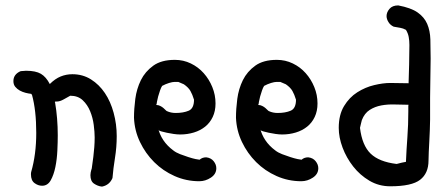

<svg xmlns="http://www.w3.org/2000/svg" viewBox="-20 -642 1642 706"><path d="M54.7 -379.9Q58.6 -380.9 63.5 -380.9Q68.4 -380.9 75.2 -381.8H76.2Q111.3 -381.8 130.4 -370.6Q149.4 -359.4 163.1 -333Q182.6 -352.5 203.1 -360.8Q223.6 -369.1 246.1 -369.1Q284.2 -369.1 314.5 -350.1Q344.7 -331.1 365.7 -299.8Q386.7 -268.6 397.9 -227.1Q409.2 -185.5 409.2 -141.6Q409.2 -100.6 402.8 -61.5Q396.5 -22.5 393.6 12.7Q382.8 38.1 356.4 43.9H352.5Q338.9 42 325.7 33.2Q312.5 24.4 312.5 2L313.5 -7.8Q314.5 -12.7 315.4 -16.1Q316.4 -19.5 317.4 -22.5L323.2 -65.4Q325.2 -83 326.7 -100.6Q328.1 -118.2 328.1 -136.7Q328.1 -156.2 324.7 -182.6Q321.3 -209 311.5 -232.9Q301.8 -256.8 284.2 -273.4Q266.6 -290 238.3 -290Q227.5 -284.2 213.9 -276.4Q200.2 -268.6 188.5 -268.6H184.6Q181.6 -268.6 181.6 -266.6Q181.6 -265.6 182.1 -265.6Q182.6 -265.6 182.6 -264.6Q187.5 -236.3 189.9 -206.1Q192.4 -175.8 192.4 -144.5Q192.4 -120.1 190.9 -88.4Q189.5 -56.6 183.6 -27.8Q177.7 1 166.5 21Q155.3 41 134.8 41Q120.1 41 106.9 31.2Q93.8 21.5 93.8 -1Q93.8 -6.8 94.7 -9.8Q113.3 -74.2 113.3 -153.3Q113.3 -236.3 97.7 -293L94.7 -296.9Q85 -297.9 73.7 -300.8Q62.5 -303.7 52.7 -309.1Q43 -314.5 36.1 -322.8Q29.3 -331.1 29.3 -343.8Q29.3 -368.2 54.7 -379.9Z M555.7 -257.8Q553.7 -256.8 553.7 -255.9H555.7Q562.5 -255.9 569.3 -252.4Q576.2 -249 581.1 -244.6Q585.9 -240.2 589.4 -236.8Q592.8 -233.4 593.8 -233.4Q608.4 -226.6 626 -226.6Q654.3 -226.6 673.8 -234.9Q693.4 -243.2 693.4 -275.4Q687.5 -294.9 680.2 -307.6Q672.9 -320.3 656.2 -332L635.7 -340.8H622.1Q614.3 -340.8 601.6 -336.9Q588.9 -333 576.2 -326.2Q572.3 -320.3 568.4 -309.1Q564.5 -297.9 561.5 -287.1Q558.6 -276.4 557.1 -267.6Q555.7 -258.8 555.7 -257.8ZM563.5 -163.1 560.5 -173.8Q572.3 -122.1 617.2 -88.9Q627 -81.1 642.1 -75.2Q657.2 -69.3 672.4 -64.5Q687.5 -59.6 699.2 -57.1Q710.9 -54.7 713.9 -54.7Q723.6 -63.5 738.3 -63.5Q755.9 -61.5 765.6 -49.3Q775.4 -37.1 775.4 -23.4Q775.4 -2 755.4 11.2Q735.4 24.4 712.9 24.4Q665 24.4 622.1 5.4Q579.1 -13.7 546.9 -45.9Q514.6 -78.1 494.6 -120.1Q474.6 -162.1 472.7 -209Q472.7 -241.2 477.5 -278.3Q482.4 -315.4 498 -347.2Q513.7 -378.9 543.5 -400.4Q573.2 -421.9 623 -421.9Q654.3 -421.9 681.6 -408.7Q709 -395.5 729 -373Q749 -350.6 760.7 -321.8Q772.5 -293 772.5 -261.7Q772.5 -233.4 762.2 -211.9Q752 -190.4 734.4 -176.3Q716.8 -162.1 692.9 -154.8Q668.9 -147.5 642.6 -147.5Q631.8 -147.5 618.7 -149.4Q605.5 -151.4 593.8 -153.8Q582 -156.2 573.7 -158.7Q565.4 -161.1 563.5 -163.1Z M930.7 -257.8Q928.7 -256.8 928.7 -255.9H930.7Q937.5 -255.9 944.3 -252.4Q951.2 -249 956.1 -244.6Q960.9 -240.2 964.4 -236.8Q967.8 -233.4 968.8 -233.4Q983.4 -226.6 1001 -226.6Q1029.3 -226.6 1048.8 -234.9Q1068.4 -243.2 1068.4 -275.4Q1062.5 -294.9 1055.2 -307.6Q1047.9 -320.3 1031.2 -332L1010.7 -340.8H997.1Q989.3 -340.8 976.6 -336.9Q963.9 -333 951.2 -326.2Q947.3 -320.3 943.4 -309.1Q939.5 -297.9 936.5 -287.1Q933.6 -276.4 932.1 -267.6Q930.7 -258.8 930.7 -257.8ZM938.5 -163.1 935.5 -173.8Q947.3 -122.1 992.2 -88.9Q1002 -81.1 1017.1 -75.2Q1032.2 -69.3 1047.4 -64.5Q1062.5 -59.6 1074.2 -57.1Q1085.9 -54.7 1088.9 -54.7Q1098.6 -63.5 1113.3 -63.5Q1130.9 -61.5 1140.6 -49.3Q1150.4 -37.1 1150.4 -23.4Q1150.4 -2 1130.4 11.2Q1110.4 24.4 1087.9 24.4Q1040 24.4 997.1 5.4Q954.1 -13.7 921.9 -45.9Q889.6 -78.1 869.6 -120.1Q849.6 -162.1 847.7 -209Q847.7 -241.2 852.5 -278.3Q857.4 -315.4 873 -347.2Q888.7 -378.9 918.5 -400.4Q948.2 -421.9 998 -421.9Q1029.3 -421.9 1056.6 -408.7Q1084 -395.5 1104 -373Q1124 -350.6 1135.7 -321.8Q1147.5 -293 1147.5 -261.7Q1147.5 -233.4 1137.2 -211.9Q1127 -190.4 1109.4 -176.3Q1091.8 -162.1 1067.9 -154.8Q1043.9 -147.5 1017.6 -147.5Q1006.8 -147.5 993.7 -149.4Q980.5 -151.4 968.8 -153.8Q957 -156.2 948.7 -158.7Q940.4 -161.1 938.5 -163.1Z M1427.7 -543.9Q1415 -549.8 1408.2 -561Q1401.4 -572.3 1401.4 -583Q1401.4 -596.7 1412.1 -609.4Q1422.9 -622.1 1444.3 -622.1Q1491.2 -613.3 1515.6 -596.2Q1540 -579.1 1550.8 -554.2Q1561.5 -529.3 1562.5 -497.1Q1563.5 -464.8 1563.5 -426.8Q1563.5 -390.6 1562.5 -355.5Q1561.5 -320.3 1561.5 -283.2V-203.1Q1561.5 -184.6 1560.5 -163.6Q1559.6 -142.6 1558.6 -122.1Q1557.6 -101.6 1556.6 -83Q1555.7 -64.5 1555.7 -51.8Q1555.7 -4.9 1524.9 19Q1494.1 43 1415 43Q1373 43 1338.4 22.5Q1303.7 2 1278.8 -29.8Q1253.9 -61.5 1239.7 -99.1Q1225.6 -136.7 1225.6 -171.9Q1225.6 -219.7 1245.1 -252Q1264.6 -284.2 1293.9 -302.7Q1323.2 -321.3 1356 -329.1Q1388.7 -336.9 1415 -336.9Q1431.6 -336.9 1448.2 -336.4Q1464.8 -335.9 1482.4 -335.9Q1483.4 -368.2 1484.4 -404.8Q1485.4 -441.4 1485.4 -476.6Q1485.4 -492.2 1482.9 -505.9Q1480.5 -519.5 1472.7 -532.2Q1461.9 -538.1 1452.1 -539.6Q1442.4 -541 1427.7 -543.9ZM1481.4 -253.9Q1482.4 -255.9 1482.4 -255.9Q1481.4 -256.8 1481.4 -256.8Q1458 -256.8 1432.1 -257.8Q1406.2 -258.8 1382.3 -254.4Q1358.4 -250 1339.4 -237.8Q1320.3 -225.6 1310.5 -200.2Q1308.6 -194.3 1307.1 -186.5Q1305.7 -178.7 1303.7 -171.9Q1311.5 -107.4 1342.8 -77.1Q1374 -46.9 1438.5 -39.1Q1448.2 -42 1457.5 -43.9Q1466.8 -45.9 1472.7 -46.9Q1474.6 -91.8 1478 -137.7Q1481.4 -183.6 1481.4 -232.4Z"/></svg>

Font: Single Day
Style: Regular
Weight: 400
Designer: DXKorea
Foundry: DXKorea
Version: Version 1.00